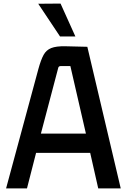

<svg xmlns="http://www.w3.org/2000/svg" viewBox="-20 -1055 707 1075"><path d="M530 0 485 -199H182L131 0H14L195 -669Q209 -720 224 -747.5Q239 -775 267 -786Q295 -797 345 -796L469 -793L656 0ZM305 -671 209 -307H461L374 -685H319Q307 -685 305 -671ZM316 -851 194 -1034 319 -1035 402 -851Z"/></svg>

Font: Kdam Thmor Pro
Style: Regular
Weight: 400
Designer: Sovichet Tep, Longdey Hak
Foundry: Anagata Design
Version: Version 1.003; ttfautohint (v1.8.4.7-5d5b)